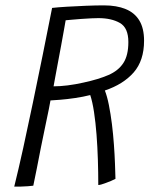

<svg xmlns="http://www.w3.org/2000/svg" viewBox="-20 -681 587 715"><path d="M33 14Q49 -50.5 66.5 -130Q84 -209.5 102.2 -297.2Q120.5 -385 138.8 -475.2Q157 -565.5 174 -651.5Q195.5 -654 229.2 -656Q263 -658 300 -659.5Q337 -661 367 -661Q414.5 -661 448 -647.2Q481.5 -633.5 499 -604.5Q516.5 -575.5 516.5 -529.5Q516.5 -455.5 477.8 -411.2Q439 -367 370.5 -344Q379 -322.5 385.5 -289.8Q392 -257 396.8 -219Q401.5 -181 404.2 -142.8Q407 -104.5 408.2 -71.2Q409.5 -38 410 -15Q402.5 -11 393.5 -7.2Q384.5 -3.5 375 0Q365.5 3.5 358 5.8Q350.5 8 346 8Q346 -37.5 344.5 -85.8Q343 -134 339.5 -179.5Q336 -225 330.2 -263.2Q324.5 -301.5 316 -327Q290.5 -320.5 260 -316Q229.5 -311.5 204.2 -309.5Q179 -307.5 168 -307Q167 -300.5 161.8 -274.2Q156.5 -248 148.5 -210.2Q140.5 -172.5 132.2 -131Q124 -89.5 116.8 -52.2Q109.5 -15 104 10.5Q96.5 11.5 84.2 12.5Q72 13.5 58.2 13.8Q44.5 14 33 14ZM179.5 -359.5Q228.5 -359.5 291 -373.5Q346.5 -385.5 383.5 -401.5Q420.5 -417.5 439.2 -446Q458 -474.5 458 -524.5Q458 -577.5 426.5 -595.5Q395 -613.5 346.5 -613.5Q338.5 -613.5 320.8 -612.8Q303 -612 282.8 -610.5Q262.5 -609 246.2 -607.5Q230 -606 224.5 -605.5Q223 -596.5 218.5 -571.2Q214 -546 208 -513.2Q202 -480.5 195.8 -448Q189.5 -415.5 185.2 -391Q181 -366.5 179.5 -359.5Z"/></svg>

Font: Grandstander Thin ExtraLight
Style: Italic
Weight: 250
Italic angle: -15°
Version: Version 1.200